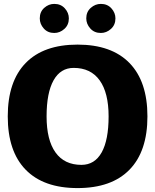

<svg xmlns="http://www.w3.org/2000/svg" viewBox="-20 -960 800 990"><path d="M112.3 -85Q20 -179.7 20 -359.9Q20 -540 112.3 -635Q204.6 -730 379.9 -730Q555.2 -730 647.7 -635Q740.2 -540 740.2 -359.9Q740.2 -179.7 647.7 -85Q555.2 9.8 379.9 9.8Q204.6 9.8 112.3 -85ZM185.1 -865.2Q185.1 -898.9 208 -919.4Q231 -939.9 259.8 -939.9Q293.5 -939.9 314.2 -917Q335 -894 335 -865.2Q335 -831.5 311.8 -810.8Q288.6 -790 259.8 -790Q226.1 -790 205.6 -813.2Q185.1 -836.4 185.1 -865.2ZM399.9 -109.9Q468.3 -109.9 504.2 -174.1Q540 -238.3 540 -359.9Q540 -481.4 493.9 -545.7Q447.8 -609.9 359.9 -609.9Q292 -609.9 256.1 -545.7Q220.2 -481.4 220.2 -359.9Q220.2 -238.3 266.1 -174.1Q312 -109.9 399.9 -109.9ZM424.8 -865.2Q424.8 -898.9 448 -919.4Q471.2 -939.9 500 -939.9Q533.7 -939.9 554.4 -917Q575.2 -894 575.2 -865.2Q575.2 -831.5 552 -810.8Q528.8 -790 500 -790Q466.3 -790 445.6 -813.2Q424.8 -836.4 424.8 -865.2Z"/></svg>

Font: Zantroke
Style: Regular
Weight: 500
Foundry: gluk
Version: Version 0.36